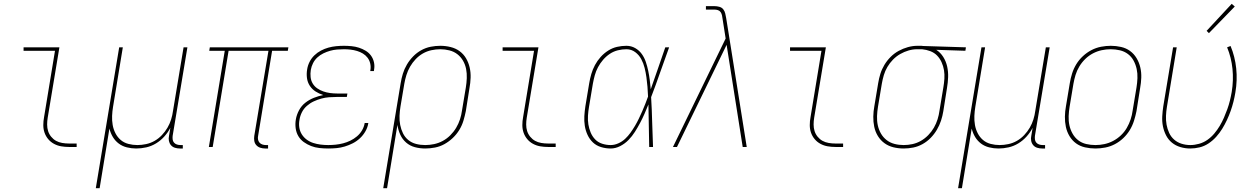

<svg xmlns="http://www.w3.org/2000/svg" viewBox="-20 -767 6540 1002"><path d="M340 0Q319 0 299 -3.5Q279 -7 261.5 -16.5Q244 -26 231.5 -41Q219 -56 212.5 -74.5Q206 -93 206 -114Q206 -135 210 -156L267 -502H103V-520H290L229 -153Q226 -135 226 -117Q226 -99 231 -83Q236 -67 247 -53.5Q258 -40 272.5 -32Q287 -24 304.5 -21Q322 -18 340 -18H380V0Z M480 215 602 -520H621L570 -210Q566 -186 565 -162Q564 -138 568 -115Q572 -92 582.5 -71.5Q593 -51 610 -36.5Q627 -22 650 -16Q673 -10 697 -10Q719 -10 742.5 -15Q766 -20 787 -32Q808 -44 825 -62Q842 -80 854 -100.5Q866 -121 873 -143.5Q880 -166 883 -189L938 -520H958L881 -58Q880 -49 881 -39.5Q882 -30 888 -23Q894 -16 903 -13Q912 -10 922 -10H934V8H919Q905 8 892.5 4Q880 0 872 -9.5Q864 -19 861.5 -32Q859 -45 862 -58L869 -100Q856 -75 837 -54Q818 -33 794 -18.5Q770 -4 743.5 2Q717 8 691 8Q666 8 642 2Q618 -4 599.5 -18Q581 -32 569 -52Q557 -72 551 -96L500 215Z M1364 8Q1351 8 1338.5 4Q1326 0 1317.5 -9.5Q1309 -19 1307 -32Q1305 -45 1307 -58L1381 -502H1173L1090 0H1070L1153 -502H1072L1075 -520H1485L1482 -502H1400L1327 -58Q1325 -49 1326.5 -39.5Q1328 -30 1334 -23Q1340 -16 1349 -13Q1358 -10 1367 -10H1379V8Z M1693 8Q1670 8 1647 5.5Q1624 3 1603.5 -5Q1583 -13 1565.5 -25.5Q1548 -38 1537 -56.5Q1526 -75 1523 -98Q1520 -121 1524 -144Q1528 -168 1540.5 -191.5Q1553 -215 1573.5 -231Q1594 -247 1618 -256.5Q1642 -266 1667 -271Q1645 -278 1627 -289.5Q1609 -301 1597 -319Q1585 -337 1582 -359.5Q1579 -382 1583 -405Q1586 -425 1595.5 -444Q1605 -463 1620.5 -478Q1636 -493 1655 -503Q1674 -513 1694 -518.5Q1714 -524 1734.5 -526Q1755 -528 1775 -528Q1795 -528 1815 -526Q1835 -524 1853.5 -518Q1872 -512 1888.5 -502Q1905 -492 1916 -477Q1927 -462 1931.5 -442.5Q1936 -423 1932 -402Q1932 -401 1932 -399.5Q1932 -398 1931 -396H1912Q1912 -397 1912.5 -398.5Q1913 -400 1913 -401Q1916 -419 1912 -436Q1908 -453 1898 -466Q1888 -479 1874 -487.5Q1860 -496 1843.5 -501Q1827 -506 1809.5 -508Q1792 -510 1775 -510Q1757 -510 1739 -508.5Q1721 -507 1703 -502Q1685 -497 1667.5 -488.5Q1650 -480 1636 -467Q1622 -454 1613.5 -437Q1605 -420 1602 -402Q1599 -383 1601 -364.5Q1603 -346 1612 -331Q1621 -316 1635.5 -306Q1650 -296 1667 -290Q1684 -284 1702.5 -281.5Q1721 -279 1740 -279H1793L1790 -261H1737Q1717 -261 1697 -259.5Q1677 -258 1657 -252.5Q1637 -247 1617.5 -238Q1598 -229 1581.5 -214.5Q1565 -200 1555.5 -181Q1546 -162 1543 -142Q1539 -121 1542 -101.5Q1545 -82 1555 -66Q1565 -50 1580.5 -38.5Q1596 -27 1614.5 -21Q1633 -15 1653 -12.5Q1673 -10 1693 -10Q1712 -10 1731.5 -12Q1751 -14 1770.5 -19Q1790 -24 1808.5 -33Q1827 -42 1843 -55.5Q1859 -69 1869.5 -87Q1880 -105 1883 -124Q1883 -125 1883 -125Q1883 -125 1883 -125H1902Q1902 -125 1902 -124.5Q1902 -124 1902 -124Q1899 -103 1887.5 -82.5Q1876 -62 1859 -46Q1842 -30 1821.5 -19.5Q1801 -9 1779.5 -2.5Q1758 4 1736.5 6Q1715 8 1693 8Z M1980 215 2071 -333Q2075 -358 2082.5 -382.5Q2090 -407 2103.5 -430Q2117 -453 2136 -472.5Q2155 -492 2178.5 -505Q2202 -518 2227.5 -523Q2253 -528 2278 -528Q2305 -528 2331.5 -521.5Q2358 -515 2378.5 -500Q2399 -485 2412 -463Q2425 -441 2431 -415Q2437 -389 2436 -361.5Q2435 -334 2430 -307L2411 -187Q2406 -162 2398.5 -137Q2391 -112 2377 -89Q2363 -66 2343 -47Q2323 -28 2299.5 -15Q2276 -2 2250 3Q2224 8 2199 8Q2171 8 2145 1Q2119 -6 2099.5 -23Q2080 -40 2069 -64Q2058 -88 2054 -115L2000 215ZM2199 -10Q2222 -10 2245.5 -15Q2269 -20 2290.5 -31.5Q2312 -43 2330 -61Q2348 -79 2360.5 -100Q2373 -121 2380.5 -144Q2388 -167 2391 -190L2411 -310Q2415 -334 2416 -359Q2417 -384 2412.5 -407Q2408 -430 2396.5 -450Q2385 -470 2367 -484Q2349 -498 2325.5 -504Q2302 -510 2278 -510Q2255 -510 2231.5 -505Q2208 -500 2187 -488Q2166 -476 2149 -458Q2132 -440 2120 -419Q2108 -398 2101 -375.5Q2094 -353 2090 -330L2070 -211Q2066 -187 2065 -162.5Q2064 -138 2068.5 -115Q2073 -92 2083 -71.5Q2093 -51 2110.5 -36.5Q2128 -22 2151 -16Q2174 -10 2199 -10Z M2840 0Q2819 0 2799 -3.5Q2779 -7 2761.5 -16.5Q2744 -26 2731.5 -41Q2719 -56 2712.5 -74.5Q2706 -93 2706 -114Q2706 -135 2710 -156L2767 -502H2603V-520H2790L2729 -153Q2726 -135 2726 -117Q2726 -99 2731 -83Q2736 -67 2747 -53.5Q2758 -40 2772.5 -32Q2787 -24 2804.5 -21Q2822 -18 2840 -18H2880V0Z M3167 8Q3141 8 3116.5 0.5Q3092 -7 3074.5 -23.5Q3057 -40 3046.5 -62.5Q3036 -85 3032 -110Q3028 -135 3029.5 -161Q3031 -187 3035 -213L3055 -333Q3059 -357 3066 -381Q3073 -405 3085 -427.5Q3097 -450 3114.5 -469.5Q3132 -489 3154 -503Q3176 -517 3200.5 -522.5Q3225 -528 3249 -528Q3274 -528 3295 -516Q3316 -504 3329.5 -485Q3343 -466 3350.5 -443.5Q3358 -421 3363 -397Q3368 -373 3371 -349Q3374 -325 3376 -301Q3395 -355 3414 -410Q3433 -465 3452 -520H3472Q3448 -455 3425.5 -390Q3403 -325 3378 -260Q3382 -195 3383.5 -130Q3385 -65 3388 0H3368Q3367 -55 3366 -110.5Q3365 -166 3364 -222Q3354 -197 3343.5 -173Q3333 -149 3320.5 -125.5Q3308 -102 3293.5 -79Q3279 -56 3260 -36.5Q3241 -17 3216.5 -4.5Q3192 8 3167 8ZM3167 -10Q3187 -10 3207 -19Q3227 -28 3242.5 -42.5Q3258 -57 3270.5 -74.5Q3283 -92 3294 -110.5Q3305 -129 3314 -148Q3323 -167 3331.5 -186Q3340 -205 3347.5 -224.5Q3355 -244 3362 -263Q3361 -289 3359 -314Q3357 -339 3353.5 -364Q3350 -389 3344 -413Q3338 -437 3326.5 -458.5Q3315 -480 3295 -495Q3275 -510 3249 -510Q3227 -510 3204.5 -504.5Q3182 -499 3162.5 -486Q3143 -473 3127.5 -455Q3112 -437 3101 -416.5Q3090 -396 3084 -374Q3078 -352 3074 -330L3054 -210Q3050 -187 3048.5 -163.5Q3047 -140 3050.5 -118Q3054 -96 3062.5 -75.5Q3071 -55 3086 -39.5Q3101 -24 3122.5 -17Q3144 -10 3167 -10Z M3492 0 3767 -566 3751 -668Q3750 -677 3748 -686.5Q3746 -696 3741 -703.5Q3736 -711 3727 -714Q3718 -717 3708 -717H3664V-735H3708Q3721 -735 3734 -731.5Q3747 -728 3754.5 -718.5Q3762 -709 3765 -696Q3768 -683 3770 -671L3783 -590L3877 0H3856L3772 -533L3513 0Z M4340 0Q4319 0 4299 -3.5Q4279 -7 4261.5 -16.5Q4244 -26 4231.5 -41Q4219 -56 4212.5 -74.5Q4206 -93 4206 -114Q4206 -135 4210 -156L4267 -502H4103V-520H4290L4229 -153Q4226 -135 4226 -117Q4226 -99 4231 -83Q4236 -67 4247 -53.5Q4258 -40 4272.5 -32Q4287 -24 4304.5 -21Q4322 -18 4340 -18H4380V0Z M4696 8Q4668 8 4642 1.5Q4616 -5 4595.5 -20Q4575 -35 4561.5 -57Q4548 -79 4542.5 -105Q4537 -131 4537.5 -158.5Q4538 -186 4543 -213L4563 -333Q4567 -358 4574.5 -382Q4582 -406 4595.5 -428.5Q4609 -451 4628 -470Q4647 -489 4670 -501.5Q4693 -514 4718 -521Q4743 -528 4768 -528Q4771 -528 4774.5 -528Q4778 -528 4781 -528Q4785 -528 4789 -528Q4793 -528 4797 -527L5021 -520L5018 -502L4866 -507Q4888 -493 4902.5 -470Q4917 -447 4923 -420Q4929 -393 4928 -364.5Q4927 -336 4922 -307L4903 -187Q4899 -162 4891 -137.5Q4883 -113 4869.5 -90Q4856 -67 4837 -47.5Q4818 -28 4794.5 -15Q4771 -2 4746 3Q4721 8 4696 8ZM4696 -10Q4719 -10 4742 -15Q4765 -20 4786 -32Q4807 -44 4824.5 -62Q4842 -80 4854 -101Q4866 -122 4873 -144.5Q4880 -167 4883 -190L4903 -310Q4907 -333 4908.5 -356Q4910 -379 4906.5 -400.5Q4903 -422 4894 -442Q4885 -462 4870.5 -477Q4856 -492 4835 -500Q4814 -508 4792 -510H4778Q4775 -510 4772 -510Q4769 -510 4766 -510Q4744 -510 4721.5 -503.5Q4699 -497 4678 -485Q4657 -473 4640 -455.5Q4623 -438 4611 -417.5Q4599 -397 4592.5 -375Q4586 -353 4582 -330L4562 -210Q4558 -186 4557 -161Q4556 -136 4561 -113Q4566 -90 4577.5 -70Q4589 -50 4607 -36Q4625 -22 4648 -16Q4671 -10 4696 -10Z M4980 215 5102 -520H5121L5070 -210Q5066 -186 5065 -162Q5064 -138 5068 -115Q5072 -92 5082.5 -71.5Q5093 -51 5110 -36.5Q5127 -22 5150 -16Q5173 -10 5197 -10Q5219 -10 5242.5 -15Q5266 -20 5287 -32Q5308 -44 5325 -62Q5342 -80 5354 -100.5Q5366 -121 5373 -143.5Q5380 -166 5383 -189L5438 -520H5458L5381 -58Q5380 -49 5381 -39.5Q5382 -30 5388 -23Q5394 -16 5403 -13Q5412 -10 5422 -10H5434V8H5419Q5405 8 5392.5 4Q5380 0 5372 -9.5Q5364 -19 5361.5 -32Q5359 -45 5362 -58L5369 -100Q5356 -75 5337 -54Q5318 -33 5294 -18.5Q5270 -4 5243.5 2Q5217 8 5191 8Q5166 8 5142 2Q5118 -4 5099.5 -18Q5081 -32 5069 -52Q5057 -72 5051 -96L5000 215Z M5697 8Q5669 8 5642.5 2Q5616 -4 5595.5 -19Q5575 -34 5561.5 -56.5Q5548 -79 5542.5 -105Q5537 -131 5537.5 -158.5Q5538 -186 5543 -213L5563 -333Q5567 -358 5575 -383.5Q5583 -409 5597 -432Q5611 -455 5631.5 -474Q5652 -493 5676 -505.5Q5700 -518 5726 -523Q5752 -528 5777 -528Q5804 -528 5830.5 -522Q5857 -516 5877.5 -501Q5898 -486 5911.5 -463.5Q5925 -441 5931 -415Q5937 -389 5936 -361.5Q5935 -334 5930 -307L5911 -187Q5906 -162 5898 -136.5Q5890 -111 5876 -88Q5862 -65 5842 -46Q5822 -27 5798 -14.5Q5774 -2 5748 3Q5722 8 5697 8ZM5697 -10Q5720 -10 5743.5 -15Q5767 -20 5789 -31.5Q5811 -43 5829.5 -60.5Q5848 -78 5860.5 -99.5Q5873 -121 5880.5 -144Q5888 -167 5891 -190L5911 -310Q5915 -334 5916 -359Q5917 -384 5912 -407Q5907 -430 5896 -450.5Q5885 -471 5866.5 -485Q5848 -499 5824.5 -504.5Q5801 -510 5776 -510Q5753 -510 5729.5 -505Q5706 -500 5684 -488.5Q5662 -477 5644 -459.5Q5626 -442 5613 -420.5Q5600 -399 5593 -376Q5586 -353 5582 -330L5562 -210Q5558 -186 5557 -161Q5556 -136 5561 -113Q5566 -90 5577.5 -69.5Q5589 -49 5607 -35Q5625 -21 5648.5 -15.5Q5672 -10 5697 -10Z M6191 8Q6165 8 6140 0.5Q6115 -7 6096 -22.5Q6077 -38 6065.5 -60.5Q6054 -83 6049 -108Q6044 -133 6045.5 -160Q6047 -187 6051 -213L6102 -520H6121L6070 -210Q6066 -186 6065 -162.5Q6064 -139 6068 -116.5Q6072 -94 6081.5 -73.5Q6091 -53 6107.5 -38.5Q6124 -24 6146 -17Q6168 -10 6192 -10Q6214 -10 6237.5 -16.5Q6261 -23 6281 -37Q6301 -51 6317 -70Q6333 -89 6345.5 -110Q6358 -131 6367.5 -153Q6377 -175 6385 -197Q6393 -219 6398.5 -241.5Q6404 -264 6408 -287Q6418 -348 6412 -407.5Q6406 -467 6384 -520L6402 -527Q6425 -472 6431.5 -410Q6438 -348 6427 -284Q6423 -260 6417 -236Q6411 -212 6402.5 -188Q6394 -164 6383 -140.5Q6372 -117 6358.5 -95Q6345 -73 6327 -53Q6309 -33 6287 -18.5Q6265 -4 6240.5 2Q6216 8 6191 8ZM6289 -594 6277 -606 6408 -747 6424 -733Z"/></svg>

Font: Iosevka SS04 Thin Oblique
Style: Regular
Weight: 100
Italic angle: -9°
Monospace: yes
Designer: Belleve Invis
Foundry: Belleve Invis
Version: Version 19.0.0; ttfautohint (v1.8.4)